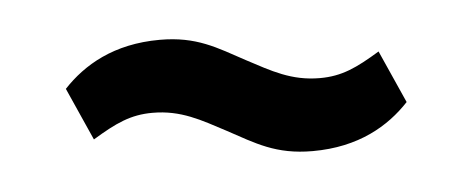

<svg xmlns="http://www.w3.org/2000/svg" viewBox="-28 -439 656 269"><g transform="rotate(-5 300.0 -305.0)"><path d="M403 -218C468 -218 511 -244 540 -275L507 -349C474 -329 453 -319 422 -319C382 -319 355 -335 321 -353C282 -374 255 -392 203 -392C138 -392 95 -366 66 -335L99 -261C132 -281 153 -291 184 -291C224 -291 251 -275 285 -257C324 -236 351 -218 403 -218Z"/></g></svg>

Font: Braiins Sans SemiBold
Style: Italic
Weight: 600
Italic angle: -11.31°
Designer: Mike Abbink, Paul van der Laan, Pieter van Rosmalen, Jiri Chlebus, Lubos Buracinsky
Foundry: Bold Monday, Sudetype
Version: Version 1.000;hotconv 1.0.109;makeotfexe 2.5.65596